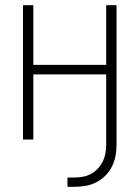

<svg xmlns="http://www.w3.org/2000/svg" viewBox="-20 -540 540 743"><path d="M241 183V147H266Q283 147 300 144Q317 141 332 133Q347 125 358.5 112.5Q370 100 377.5 85Q385 70 388 53Q391 36 391 19V-252H109V0H69V-520H109V-289H391V-520H431V19Q431 42 427 63.5Q423 85 413 105Q403 125 387 140.5Q371 156 351.5 166Q332 176 310 179.5Q288 183 266 183Z"/></svg>

Font: Iosevka Curly Extralight
Style: Regular
Weight: 200
Monospace: yes
Designer: Belleve Invis
Foundry: Belleve Invis
Version: Version 22.1.2; ttfautohint (v1.8.4)